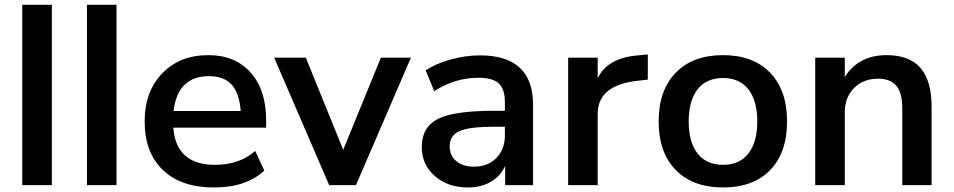

<svg xmlns="http://www.w3.org/2000/svg" viewBox="-20 -783 4035 812"><path d="M74.2 0V-762.7H199.2V0Z M347.7 0V-762.7H472.7V0Z M884.8 9.8Q746.1 9.8 668.9 -64Q591.8 -137.7 591.8 -269.5Q591.8 -395.5 666 -472.7Q740.2 -549.8 861.3 -549.8Q974.6 -549.8 1040 -476.1Q1105.5 -402.3 1105.5 -275.4V-243.2H712.9Q724.6 -85.9 889.6 -85.9Q992.2 -85.9 1059.6 -144.5L1097.7 -61.5Q1021.5 9.8 884.8 9.8ZM713.9 -313.5H998Q992.2 -389.6 959.5 -425.3Q926.8 -460.9 864.3 -460.9Q731.4 -460.9 713.9 -313.5Z M1372.1 0 1139.6 -539.1H1273.4L1431.6 -149.4L1590.8 -539.1H1717.8L1485.4 0Z M1959 9.8Q1874 9.8 1818.8 -38.6Q1763.7 -86.9 1763.7 -161.1Q1763.7 -245.1 1831.5 -279.8Q1899.4 -314.5 2070.3 -314.5H2115.2V-351.6Q2115.2 -406.2 2089.4 -430.2Q2063.5 -454.1 2004.9 -454.1Q1903.3 -454.1 1816.4 -397.5L1780.3 -485.4Q1822.3 -513.7 1885.3 -531.2Q1948.2 -548.8 2009.8 -548.8Q2234.4 -548.8 2234.4 -339.8V0H2116.2V-81.1Q2096.7 -38.1 2055.7 -14.2Q2014.6 9.8 1959 9.8ZM1881.8 -164.1Q1881.8 -125 1909.7 -101.6Q1937.5 -78.1 1984.4 -78.1Q2043 -78.1 2079.1 -114.7Q2115.2 -151.4 2115.2 -210V-247.1H2071.3Q1964.8 -247.1 1923.3 -228.5Q1881.8 -210 1881.8 -164.1Z M2382.8 0V-539.1H2507.8V-452.1Q2548.8 -538.1 2677.7 -548.8L2719.7 -552.7V-446.3L2685.5 -442.4Q2507.8 -425.8 2507.8 -301.8V0Z M3038.1 -549.8Q3165 -549.8 3236.8 -475.6Q3308.6 -401.4 3308.6 -269.5Q3308.6 -137.7 3237.3 -64Q3166 9.8 3038.1 9.8Q2910.2 9.8 2837.9 -64Q2765.6 -137.7 2765.6 -269.5Q2765.6 -401.4 2837.9 -475.6Q2910.2 -549.8 3038.1 -549.8ZM3038.1 -85.9Q3107.4 -85.9 3145 -133.8Q3182.6 -181.6 3182.6 -269.5Q3182.6 -357.4 3145 -405.3Q3107.4 -453.1 3038.1 -453.1Q2967.8 -453.1 2930.2 -405.3Q2892.6 -357.4 2892.6 -269.5Q2892.6 -181.6 2930.2 -133.8Q2967.8 -85.9 3038.1 -85.9Z M3427.7 0V-539.1H3552.7V-457Q3610.4 -549.8 3729.5 -549.8Q3826.2 -549.8 3873 -495.6Q3919.9 -441.4 3919.9 -331.1V0H3795.9V-325.2Q3795.9 -389.6 3771 -419.9Q3746.1 -450.2 3693.4 -450.2Q3630.9 -450.2 3591.8 -410.6Q3552.7 -371.1 3552.7 -307.6V0Z"/></svg>

Font: Min Sans SemiBold
Style: Regular
Weight: 600
Designer: Jinseong-Kim, NotoSansCJK, Nunito
Foundry: Jinseong-Kim
Version: Version 1.400;Glyphs 3.1.2 (3151)